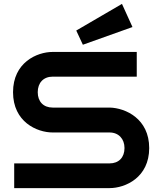

<svg xmlns="http://www.w3.org/2000/svg" viewBox="-20 -967 819 987"><path d="M747 -206C747 -356 626 -412 544 -414C544 -414 544 -414 543 -414H251C203 -414 174 -445 174 -493C174 -541 203 -573 251 -573H683V-700H251C169 -700 47 -645 47 -493C47 -341 169 -286 251 -286H543C590 -286 620 -253 620 -206C620 -158 591 -127 543 -127H53V0H543C625 0 747 -55 747 -206ZM607 -947 372 -810 406 -737 661 -828Z"/></svg>

Font: Audiowide
Style: Regular
Weight: 400
Designer: Astigmatic (AOETI)
Foundry: Astigmatic (AOETI)
Version: Version 1.002